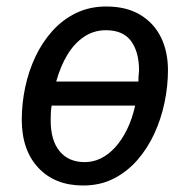

<svg xmlns="http://www.w3.org/2000/svg" viewBox="-20 -563 576 591"><path d="M236 8Q149 8 98 -46.5Q47 -101 47 -195Q47 -244 57.5 -294Q68 -344 89 -388.5Q110 -433 141.5 -468Q173 -503 214.5 -523Q256 -543 307 -543Q369 -543 411.5 -517.5Q454 -492 475.5 -448Q497 -404 497 -347Q497 -298 486.5 -247.5Q476 -197 455 -151.5Q434 -106 402.5 -70Q371 -34 329.5 -13Q288 8 236 8ZM241 -64Q267 -64 290.5 -75.5Q314 -87 334.5 -109.5Q355 -132 371 -164.5Q387 -197 396 -238H139Q137 -227 136.5 -216Q136 -205 136 -192Q136 -131 163.5 -97.5Q191 -64 241 -64ZM406 -312Q406 -321 406.5 -328.5Q407 -336 408 -346Q408 -403 383.5 -436.5Q359 -470 306 -470Q269 -470 239 -450Q209 -430 187.5 -394.5Q166 -359 153 -312Z"/></svg>

Font: Noto Sans Display
Style: Italic
Weight: 400
Italic angle: -12°
Designer: Monotype Design Team
Foundry: Monotype Imaging Inc.
Version: Version 2.003